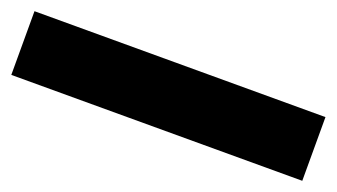

<svg xmlns="http://www.w3.org/2000/svg" viewBox="-41 -87 770 439"><g transform="rotate(20 344.0 132.5)"><path d="M698 210H-10V55H698Z"/></g></svg>

Font: TypoPRO Sinkin Sans
Style: 900 X Black
Weight: 950
Designer: Keith Bates
Foundry: K-Type
Version: Sinkin Sans (version 1.0)  by Keith Bates   •   © 2014   www